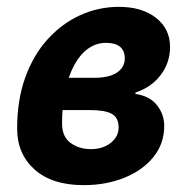

<svg xmlns="http://www.w3.org/2000/svg" viewBox="-20 -528 538 560"><path d="M224 12Q132 12 81 -33.5Q30 -79 30 -153Q30 -236 53.5 -301.5Q77 -367 118.5 -413Q160 -459 213.5 -483.5Q267 -508 327 -508Q394 -508 435 -476Q476 -444 476 -391Q476 -345 448.5 -309Q421 -273 375 -258V-254Q417 -248 438 -221Q459 -194 459 -161Q459 -109 427.5 -70Q396 -31 342.5 -9.5Q289 12 224 12ZM245 -93Q269 -93 287 -101.5Q305 -110 315.5 -124Q326 -138 326 -156Q326 -185 306 -196Q286 -207 242 -207H133L150 -301H254Q284 -301 304 -308Q324 -315 334 -328Q344 -341 344 -357Q344 -403 289 -403Q261 -403 237.5 -386.5Q214 -370 197 -339Q180 -308 170.5 -264.5Q161 -221 161 -168Q161 -129 186 -111Q211 -93 245 -93Z"/></svg>

Font: Source Sans 3
Style: Bold Italic
Weight: 700
Italic angle: -11°
Designer: Paul D. Hunt
Foundry: Adobe
Version: Version 3.052;hotconv 1.1.0;makeotfexe 2.6.0